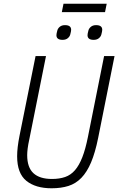

<svg xmlns="http://www.w3.org/2000/svg" viewBox="-20 -999 635 1031"><path d="M227 -698 138 -254Q131 -222 128.5 -201.5Q126 -181 126 -166Q126 -100 159.5 -69Q193 -38 259 -38Q299 -38 329.5 -48.5Q360 -59 382.5 -85Q405 -111 422 -154.5Q439 -198 452 -263L539 -698H595L507 -258Q491 -179 469 -127Q447 -75 417 -44Q387 -13 347.5 -0.5Q308 12 257 12Q171 12 121.5 -28Q72 -68 72 -160Q72 -206 85 -271L171 -698ZM321 -979H553L544 -934H312ZM316 -785Q283 -785 283 -810Q283 -818 288 -836Q291 -847 301.5 -855.5Q312 -864 329 -864Q362 -864 362 -839Q362 -831 357 -813Q354 -802 343.5 -793.5Q333 -785 316 -785ZM483 -785Q450 -785 450 -810Q450 -818 455 -836Q458 -847 468.5 -855.5Q479 -864 496 -864Q529 -864 529 -839Q529 -831 524 -813Q521 -802 510.5 -793.5Q500 -785 483 -785Z"/></svg>

Font: IBM Plex Sans Condensed Light
Style: Italic
Weight: 300
Width: 3
Italic angle: -11°
Designer: Mike Abbink, Paul van der Laan, Pieter van Rosmalen
Foundry: Bold Monday
Version: Version 1.3